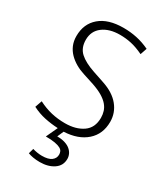

<svg xmlns="http://www.w3.org/2000/svg" viewBox="-208 -729 899 1034"><g transform="rotate(30 241.5 -212.0)"><path d="M246 -638Q289 -638 329 -629.5Q369 -621 409 -602L395 -561Q353 -581 318.5 -588.5Q284 -596 248 -596Q182 -596 141.5 -565.5Q101 -535 101 -481Q101 -431 132 -402.5Q163 -374 225 -353L296 -329Q365 -306 400.5 -262.5Q436 -219 436 -163Q436 -87 384.5 -41.5Q333 4 245 8L228 47Q256 47 276.5 53.5Q297 60 310 71Q323 82 329.5 96Q336 110 336 125Q336 167 301.5 190.5Q267 214 215 214Q192 214 172.5 210.5Q153 207 141 202L150 170Q163 174 178.5 176.5Q194 179 208 179Q248 179 267 164.5Q286 150 286 127Q286 117 282 108Q278 99 266 92.5Q254 86 232 82Q210 78 175 78L208 7Q166 5 125.5 -3.5Q85 -12 46 -32L61 -75Q102 -54 142.5 -44.5Q183 -35 228 -35Q295 -35 338.5 -65Q382 -95 382 -157Q382 -178 376 -197Q370 -216 355.5 -233Q341 -250 316 -265Q291 -280 253 -293L185 -315Q156 -324 131 -338.5Q106 -353 87 -372.5Q68 -392 57.5 -417Q47 -442 47 -473Q47 -549 99 -593.5Q151 -638 246 -638Z"/></g></svg>

Font: Ek Mukta ExtraLight
Style: Regular
Weight: 275
Designer: Girish Dalvi and Yashodeep Gholap
Foundry: Ek Type
Version: Version 2.538;PS 1.002;hotconv 16.6.51;makeotf.lib2.5.65220;